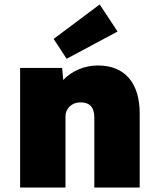

<svg xmlns="http://www.w3.org/2000/svg" viewBox="-20 -839 705 859"><path d="M70 0V-535H258L263 -481Q291 -511 331.5 -528.5Q372 -546 418 -546Q508 -546 556.5 -490Q605 -434 605 -330V0H402V-313Q402 -381 341 -381Q311 -381 292 -363Q273 -345 273 -318V0ZM278 -576 220 -665 426 -819 506 -698Z"/></svg>

Font: Lexend Black
Style: Regular
Weight: 900
Designer: Bonnie Shaver-Troup, Thomas Jockin
Foundry: Lexend
Version: Version 1.007; ttfautohint (v1.8.3)